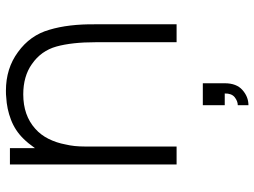

<svg xmlns="http://www.w3.org/2000/svg" viewBox="-125 -491 858 648"><g transform="rotate(-90 304.0 -167.0)"><path d="M546 -274V0H485.5V-273Q485.5 -353 471 -405.5Q456.5 -457.5 411.5 -488.5Q370.5 -517.5 309.5 -517.5Q238.5 -517.5 193.5 -477Q172.5 -458.5 159.2 -431.8Q146 -405 140.5 -375Q137 -360.5 135.2 -344Q133.5 -327.5 133.5 -308.5V0H73V-562.5H128V-478Q136.5 -490 144.5 -499.8Q152.5 -509.5 160.5 -517.5Q187.5 -545 224 -559Q260.5 -573 300 -575Q304 -575.5 309.5 -575.8Q315 -576 322 -576Q397 -576 452 -535.5Q509 -494.5 527.5 -429.5Q547 -365 546 -274ZM273 88.5H347V162.5Q347 202 324.5 222Q301.5 242.5 273 242.5V206.5Q286.5 206.5 300 196Q313 185.5 312.5 162.5H273Z"/></g></svg>

Font: Russisch Sans Light
Style: Regular
Weight: 300
Designer: Michael Sharanda (font) & Cristiano Sobral (main changes)
Foundry: Michael Sharanda
Version: Version 2.00;September 8, 2020;FontCreator 13.0.0.2681 64-bi